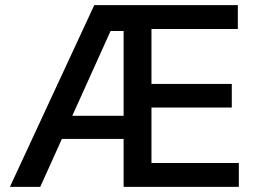

<svg xmlns="http://www.w3.org/2000/svg" viewBox="-20 -727 1004 747"><path d="M346.7 -707H905.3V-614.3H569.3V-400.4H881.8V-308.6H569.3V-92.8H909.2V0H460.9V-186.5H220.7L136.7 0H18.6ZM460.9 -276.4V-606.4H410.2L261.2 -276.4Z"/></svg>

Font: Pretendard Medium
Style: Regular
Weight: 500
Designer: Base glyphs from Inter by Rasmus Andersson; Hangeul glyphs from Noto Sans CJK(Source Han Sans) by Jang Soo-young and Kan
Foundry: Kil Hyung-jin
Version: Version 1.309